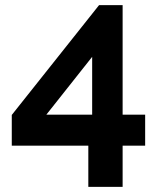

<svg xmlns="http://www.w3.org/2000/svg" viewBox="-20 -730 626 750"><path d="M325 0V-161H26V-281L367 -710H459V-282H547V-161H459V0ZM340 -282V-508L161 -282Z"/></svg>

Font: YasnoRaleway
Style: Bold
Weight: 700
Designer: Matt McInerney, Pablo Impallari, Rodrigo Fuenzalida
Foundry: Matt McInerney, Pablo Impallari, Rodrigo Fuenzalida
Version: Version 4.026